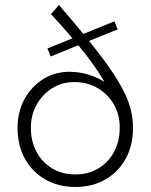

<svg xmlns="http://www.w3.org/2000/svg" viewBox="-20 -735 600 765"><path d="M280 10Q348 10 400 -20Q452 -50 481 -103Q510 -156 510 -226Q510 -262 501 -298.5Q492 -335 471 -375.5Q450 -416 416 -465Q382 -514 332 -575.5Q282 -637 215 -715L183 -679Q230 -628 264 -588Q298 -548 325 -513.5Q352 -479 374 -445Q396 -411 416 -373L444 -374Q357 -449 257 -449Q198 -449 151.5 -419.5Q105 -390 77.5 -340Q50 -290 50 -226Q50 -156 79 -103Q108 -50 160.5 -20Q213 10 280 10ZM280 -40Q228 -40 188 -64Q148 -88 125.5 -130Q103 -172 103 -226Q103 -277 126 -318Q149 -359 188 -383.5Q227 -408 276 -408Q328 -408 369 -384Q410 -360 433.5 -319.5Q457 -279 457 -226Q457 -172 434.5 -130Q412 -88 372 -64Q332 -40 280 -40ZM182 -510 449 -618 436 -650 169 -542Z"/></svg>

Font: Jost Light
Style: Regular
Weight: 300
Version: Version 3.710